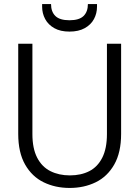

<svg xmlns="http://www.w3.org/2000/svg" viewBox="-20 -916 688 948"><path d="M324 12Q253 12 195.5 -16Q138 -44 104 -103.5Q70 -163 70 -255V-700H140V-254Q140 -183 163.5 -137.5Q187 -92 229 -71Q271 -50 325 -50Q380 -50 421 -71Q462 -92 485 -137.5Q508 -183 508 -254V-700H578V-255Q578 -163 544 -103.5Q510 -44 452.5 -16Q395 12 324 12ZM323 -760Q278 -760 248 -777Q218 -794 203 -822Q188 -850 188 -883V-896H232Q232 -858 253.5 -837Q275 -816 323 -816Q371 -816 392.5 -837Q414 -858 414 -896H459V-883Q459 -850 444 -822Q429 -794 398.5 -777Q368 -760 323 -760Z"/></svg>

Font: DM Sans 24pt Light
Style: Regular
Weight: 300
Designer: Colophon Foundry, Jonny Pinhorn
Foundry: Colophon Foundry
Version: Version 4.004;gftools[0.9.30]